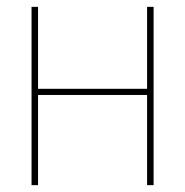

<svg xmlns="http://www.w3.org/2000/svg" viewBox="-20 -540 540 560"><path d="M72 0V-520H91V-281H409V-520H428V0H409V-263H91V0Z"/></svg>

Font: Iosevka SS04 Thin
Style: Regular
Weight: 100
Monospace: yes
Designer: Belleve Invis
Foundry: Belleve Invis
Version: Version 19.0.0; ttfautohint (v1.8.4)